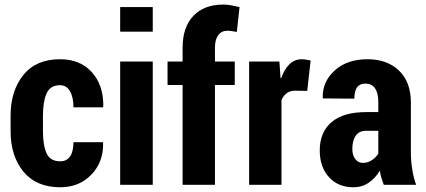

<svg xmlns="http://www.w3.org/2000/svg" viewBox="-20 -792 1824 823"><path d="M238.3 -100.6Q265.6 -100.6 280.3 -121.1Q294.9 -142.6 294.9 -182.6Q336.9 -182.6 420.9 -182.6Q420.9 -181.6 421.9 -179.7Q423.8 -96.7 371.1 -43Q319.3 10.7 238.3 10.7Q135.7 10.7 80.1 -56.6Q25.4 -124 25.4 -229.5Q25.4 -235.4 25.4 -247.1Q25.4 -259.8 25.4 -296.9Q25.4 -402.3 80.1 -470.7Q134.8 -538.1 237.3 -538.1Q323.2 -538.1 373 -483.4Q422.9 -428.7 422.9 -338.9Q422.9 -335.9 421.9 -334Q421.9 -333 421.9 -332Q389.6 -332 294.9 -332Q294.9 -375 280.3 -400.4Q265.6 -426.8 237.3 -426.8Q195.3 -426.8 179.7 -391.6Q164.1 -356.4 164.1 -296.9Q164.1 -274.4 164.1 -229.5Q164.1 -168.9 179.7 -134.8Q195.3 -100.6 238.3 -100.6Z M634.8 0Q599.6 0 495.1 0Q495.1 -83 495.1 -330.1Q495.1 -379.9 495.1 -528.3Q530.3 -528.3 634.8 -528.3Q634.8 -396.5 634.8 0ZM634.8 -656.2Q599.6 -656.2 495.1 -656.2Q495.1 -682.6 495.1 -761.7Q530.3 -761.7 634.8 -761.7Q634.8 -735.4 634.8 -656.2Z M762.7 0Q762.7 -107.4 762.7 -427.7Q746.1 -427.7 698.2 -427.7Q698.2 -437.5 698.2 -465.8Q698.2 -481.4 698.2 -528.3Q713.9 -528.3 762.7 -528.3Q762.7 -543 762.7 -586.9Q762.7 -675.8 808.6 -723.6Q854.5 -772.5 937.5 -772.5Q953.1 -772.5 969.7 -769.5Q986.3 -766.6 1006.8 -761.7Q1002.9 -726.6 995.1 -655.3Q985.4 -657.2 976.6 -658.2Q967.8 -660.2 955.1 -660.2Q928.7 -660.2 915 -640.6Q901.4 -622.1 901.4 -586.9Q901.4 -567.4 901.4 -528.3Q922.9 -528.3 986.3 -528.3Q986.3 -502.9 986.3 -427.7Q964.8 -427.7 901.4 -427.7Q901.4 -321.3 901.4 0Q867.2 0 762.7 0Z M1296.9 -402.3Q1284.2 -402.3 1245.1 -403.3Q1222.7 -403.3 1209 -392.6Q1194.3 -381.8 1186.5 -362.3Q1186.5 -241.2 1186.5 0Q1152.3 0 1047.9 0Q1047.9 -83 1047.9 -331.1Q1047.9 -379.9 1047.9 -528.3Q1080.1 -528.3 1177.7 -528.3Q1178.7 -510.7 1182.6 -457Q1183.6 -457 1185.5 -457Q1198.2 -495.1 1220.7 -516.6Q1243.2 -538.1 1273.4 -538.1Q1283.2 -538.1 1293 -536.1Q1303.7 -535.2 1311.5 -532.2Q1306.6 -488.3 1296.9 -402.3Z M1625 0Q1620.1 -12.7 1615.2 -28.3Q1610.4 -43.9 1608.4 -60.5Q1588.9 -28.3 1560.5 -8.8Q1532.2 10.7 1495.1 10.7Q1429.7 10.7 1390.6 -32.2Q1350.6 -75.2 1350.6 -147.5Q1350.6 -225.6 1401.4 -268.6Q1451.2 -311.5 1549.8 -311.5Q1567.4 -311.5 1601.6 -311.5Q1601.6 -322.3 1601.6 -354.5Q1601.6 -392.6 1587.9 -413.1Q1574.2 -433.6 1545.9 -433.6Q1522.5 -433.6 1510.7 -418Q1499 -401.4 1499 -369.1Q1455.1 -369.1 1365.2 -370.1Q1365.2 -370.1 1363.3 -372.1Q1361.3 -441.4 1415 -490.2Q1467.8 -538.1 1555.7 -538.1Q1638.7 -538.1 1689.5 -490.2Q1741.2 -441.4 1741.2 -352.5Q1741.2 -281.2 1741.2 -139.6Q1741.2 -100.6 1747.1 -66.4Q1752 -32.2 1763.7 0Q1717.8 0 1625 0ZM1535.2 -93.8Q1556.6 -93.8 1574.2 -105.5Q1591.8 -117.2 1601.6 -133.8Q1601.6 -167 1601.6 -231.4Q1588.9 -231.4 1549.8 -231.4Q1518.6 -231.4 1503.9 -209Q1490.2 -187.5 1490.2 -153.3Q1490.2 -127.9 1502 -111.3Q1514.6 -93.8 1535.2 -93.8Z"/></svg>

Font: Noto Sans Hebrew DECATHLON 
Style: Bold
Weight: 400
Designer: Monotype Design Team
Version: Version 2.000;GOOG;noto-fonts:20170220:a8a215d2e889